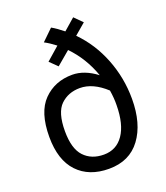

<svg xmlns="http://www.w3.org/2000/svg" viewBox="-159 -982 954 1106"><g transform="rotate(-20 318.0 -428.5)"><path d="M579 -317Q579 -165 511.5 -74Q444 17 318 17Q196 17 126 -57Q56 -131 56 -273Q56 -424 125.5 -494.5Q195 -565 302 -565Q376 -565 451 -508Q410 -624 329 -707L246 -637L200 -682L280 -752Q245 -779 213 -796L281 -862Q313 -844 351 -813L421 -874L469 -826L401 -768Q486 -682 532.5 -564Q579 -446 579 -317ZM476 -405Q397 -478 317 -478Q246 -478 199 -433Q152 -388 152 -273Q152 -166 197 -118Q242 -70 318 -70Q395 -70 438.5 -133Q482 -196 483 -313Q484 -355 476 -405Z"/></g></svg>

Font: Biryani
Style: Regular
Weight: 400
Designer: Dan Reynolds and Mathieu Réguer
Foundry: Dan Reynolds and Mathieu Réguer
Version: Version 1.004; ttfautohint (v1.1) -l 5 -r 5 -G 72 -x 0 -D la